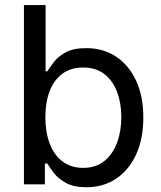

<svg xmlns="http://www.w3.org/2000/svg" viewBox="-20 -748 652 779"><path d="M330.6 11.7Q278.8 11.7 247.1 -6.1Q215.3 -23.9 198.2 -46.6Q181.2 -69.3 171.9 -84.5H162.1V0H77.1V-727.5H165V-458.5H171.9Q181.2 -473.1 197.8 -495.4Q214.4 -517.6 245.6 -535.2Q276.9 -552.7 330.1 -552.7Q398.4 -552.7 450.4 -518.6Q502.4 -484.4 532 -421.1Q561.5 -357.9 561.5 -271.5Q561.5 -184.6 532.2 -121.1Q502.9 -57.6 450.9 -22.9Q398.9 11.7 330.6 11.7ZM317.4 -66.9Q368.7 -66.9 403.1 -94.5Q437.5 -122.1 454.8 -168.7Q472.2 -215.3 472.2 -272.5Q472.2 -329.1 455.1 -374.8Q438 -420.4 403.6 -447.3Q369.1 -474.1 317.4 -474.1Q267.1 -474.1 232.9 -448.7Q198.7 -423.3 181.4 -378.2Q164.1 -333 164.1 -272.5Q164.1 -211.9 181.6 -165.5Q199.2 -119.1 233.6 -93Q268.1 -66.9 317.4 -66.9Z"/></svg>

Font: Inter Variable LoSnoCo
Style: Regular
Weight: 400
Designer: Rasmus Andersson
Foundry: rsms
Version: Version 4.000;git-a52131595; featfreeze: case,dlig,ss01,ss02